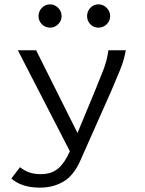

<svg xmlns="http://www.w3.org/2000/svg" viewBox="-20 -688 665 882"><path d="M163 174Q80 174 32 132L72 80Q92 96 114.5 104Q137 112 168 112Q216 112 246.5 86.5Q277 61 301 7L62 -457H146L336 -77L418 -275Q437 -321 454.5 -366Q472 -411 478 -457H558Q550 -411 530.5 -364Q511 -317 491 -270L348 52Q318 119 271 146.5Q224 174 163 174ZM210 -561Q188 -561 172.5 -576.5Q157 -592 157 -614Q157 -636 172.5 -652Q188 -668 210 -668Q231 -668 247 -652Q263 -636 263 -614Q263 -592 247 -576.5Q231 -561 210 -561ZM433 -561Q410 -561 395 -576.5Q380 -592 380 -614Q380 -636 395 -652Q410 -668 433 -668Q454 -668 470 -652Q486 -636 486 -614Q486 -592 470 -576.5Q454 -561 433 -561Z"/></svg>

Font: Inconsolata Expanded Thin
Style: Regular
Weight: 100
Width: 7
Monospace: yes
Designer: Raph Levien, Cyreal, Brenton Simpson
Foundry: Raph Levien, Cyreal, Google
Version: Version 3.100; ttfautohint (v1.8.4.7-5d5b)